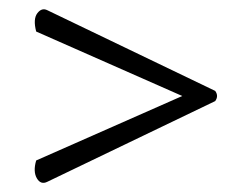

<svg xmlns="http://www.w3.org/2000/svg" viewBox="-20 -558 528 414"><path d="M444 -340 82 -166Q68 -159 59.5 -173.5Q51 -188 58 -212L373 -351L58 -490Q51 -517 60.5 -529.5Q70 -542 82 -536L444 -362Q452 -351 444 -340Z"/></svg>

Font: Arima Thin
Style: Regular
Weight: 400
Version: Version 1.100